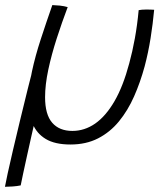

<svg xmlns="http://www.w3.org/2000/svg" viewBox="-48 -547 658 756"><path d="M-28.5 188.5Q-26 174 -17.8 136Q-9.5 98 3 44.5Q15.5 -9 30.5 -71.2Q45.5 -133.5 61.5 -197.8Q77.5 -262 93.5 -321L154 -331Q137 -268 124 -217.5Q111 -167 100 -118Q89 -69 75.5 -10.5Q67.5 24.5 58.8 64.5Q50 104.5 43 137Q36 169.5 33.5 183Q19 186 2.2 187.2Q-14.5 188.5 -28.5 188.5ZM498 -507Q502.5 -508 511 -508.8Q519.5 -509.5 528 -509.5Q536 -509.5 545.5 -509.2Q555 -509 559 -508.5Q554 -454 545 -397.2Q536 -340.5 521.5 -285.5Q504.5 -223 480 -167.5Q455.5 -112 420.5 -69.2Q385.5 -26.5 338.2 -2.2Q291 22 229.5 22Q168 22 131.8 0Q95.5 -22 80 -61.2Q64.5 -100.5 64.5 -151.5Q64.5 -204 77.8 -265.5Q91 -327 112.8 -393.5Q134.5 -460 158 -527Q164 -526.5 172.2 -526Q180.5 -525.5 187.5 -525Q196 -524 204.2 -522.5Q212.5 -521 218.5 -519Q196 -459.5 175.5 -396Q155 -332.5 142.2 -272.8Q129.5 -213 129.5 -164.5Q129.5 -96 157.5 -63.8Q185.5 -31.5 237 -31.5Q285 -31.5 326.8 -60.5Q368.5 -89.5 402.8 -148.5Q437 -207.5 461 -298Q473.5 -343.5 483 -395.8Q492.5 -448 498 -507Z"/></svg>

Font: Grandstander Thin ExtraLight
Style: Italic
Weight: 250
Italic angle: -15°
Version: Version 1.200